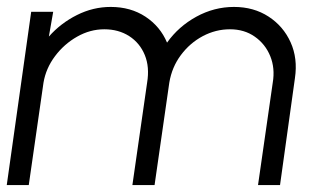

<svg xmlns="http://www.w3.org/2000/svg" viewBox="-30 -534 939 554"><path d="M-10.5 0 60 -500H123.5L111 -428.5Q145 -467 191.8 -490.5Q238.5 -514 289.5 -514Q347 -514 389.8 -485.8Q432.5 -457.5 452 -411Q485 -457.5 536.5 -485.8Q588 -514 645 -514Q702 -514 744.8 -486.2Q787.5 -458.5 808.5 -412Q829.5 -365.5 821 -308.5L778 0H714.5L757 -295.5Q764 -337 749.8 -372Q735.5 -407 705.2 -428.2Q675 -449.5 633.5 -449.5Q592.5 -449.5 555.2 -429.8Q518 -410 492 -375.2Q466 -340.5 458.5 -295.5L416 0H352L394.5 -295.5Q402 -340.5 387.8 -375.2Q373.5 -410 342.8 -429.8Q312 -449.5 271 -449.5Q230 -449.5 192.5 -428.2Q155 -407 128.8 -372Q102.5 -337 95.5 -295.5L53 0Z"/></svg>

Font: Urbanist Light
Style: Italic
Weight: 300
Italic angle: -8°
Designer: Corey Hu
Foundry: Corey Hu
Version: Version 1.330; ttfautohint (v1.8.4.7-5d5b)